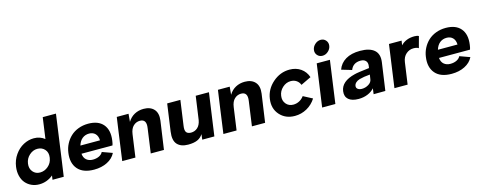

<svg xmlns="http://www.w3.org/2000/svg" viewBox="-31 -1455 5450 2177"><g transform="rotate(-15 2694.0 -366.5)"><path d="M623 -714.8 546.9 -168 522.9 0H391.1L397.9 -48.8Q325.2 11.2 233.9 11.2Q185.5 11.2 144.5 -7.6Q103.5 -26.4 75.2 -59.6Q46.9 -92.8 34.4 -142.1Q22 -191.4 29.8 -249Q40.5 -326.2 83 -386.7Q125.5 -447.3 184.6 -478.5Q243.7 -509.8 307.1 -509.8Q379.9 -509.8 433.1 -466.8L467.8 -714.8ZM276.9 -116.2Q330.6 -116.2 373.5 -153.1Q416.5 -189.9 424.8 -247.1L425.8 -252.9Q434.1 -310.5 401.1 -347.2Q368.2 -383.8 314.9 -383.8Q263.2 -383.8 220.7 -345.7Q178.2 -307.6 169.9 -250Q161.6 -192.4 193.4 -154.3Q225.1 -116.2 276.9 -116.2Z M878.9 11.2Q749 11.2 688 -59.6Q627 -130.4 644 -250Q651.4 -304.2 675.8 -351.3Q700.2 -398.4 738 -433.8Q775.9 -469.2 829.3 -489.5Q882.8 -509.8 944.8 -509.8Q1063 -509.8 1120.1 -442.4Q1177.2 -375 1160.6 -254.9Q1156.2 -220.7 1148.9 -200.2H784.7Q789.1 -151.9 818.6 -127Q848.1 -102.1 894 -102.1Q934.6 -102.1 966.6 -117.4Q998.5 -132.8 1011.7 -160.2L1130.9 -117.2Q1100.6 -56.2 1033.2 -22.5Q965.8 11.2 878.9 11.2ZM796.9 -293H1026.9Q1025.4 -343.8 998.3 -371.3Q971.2 -398.9 926.8 -398.9Q880.4 -398.9 846.7 -372.3Q813 -345.7 796.9 -293Z M1595.2 -509.8Q1674.8 -509.8 1716.6 -463.6Q1758.3 -417.5 1746.6 -331.1L1699.2 0H1544.4L1584.5 -287.1Q1600.6 -390.1 1520.5 -390.1Q1476.6 -390.1 1443.4 -359.1Q1410.2 -328.1 1401.4 -264.2L1364.3 0H1209.5L1255.4 -332L1279.3 -500H1417.5L1409.2 -407.2Q1439.9 -458 1488 -483.9Q1536.1 -509.8 1595.2 -509.8Z M1981.9 13.2Q1896.5 13.2 1854.2 -33.4Q1812 -80.1 1826.2 -181.2L1871.1 -500H2025.9L1984.9 -207Q1976.6 -153.8 1992.9 -131.8Q2009.3 -109.9 2047.9 -109.9Q2092.3 -109.9 2124.5 -138.7Q2156.7 -167.5 2167 -224.1L2206.1 -500H2361.3L2291 0H2148.9L2156.2 -63Q2130.9 -22.5 2089.1 -4.6Q2047.4 13.2 1981.9 13.2Z M2782.7 -509.8Q2862.3 -509.8 2904.1 -463.6Q2945.8 -417.5 2934.1 -331.1L2886.7 0H2731.9L2772 -287.1Q2788.1 -390.1 2708 -390.1Q2664.1 -390.1 2630.9 -359.1Q2597.7 -328.1 2588.9 -264.2L2551.8 0H2397L2442.9 -332L2466.8 -500H2605L2596.7 -407.2Q2627.4 -458 2675.5 -483.9Q2723.6 -509.8 2782.7 -509.8Z M3008.8 -248Q3023.9 -358.4 3111.3 -434.8Q3198.7 -511.2 3308.6 -511.2Q3384.8 -511.2 3439.9 -472.7Q3495.1 -434.1 3517.6 -367.2L3396.5 -309.1Q3384.3 -342.3 3355.7 -362.1Q3327.1 -381.8 3288.6 -381.8Q3234.9 -381.8 3191.9 -342.8Q3148.9 -303.7 3141.6 -248Q3133.3 -192.9 3165.3 -154.5Q3197.3 -116.2 3250.5 -116.2Q3288.6 -116.2 3321.5 -133.8Q3354.5 -151.4 3376.5 -182.1L3483.4 -126Q3441.9 -60.5 3376.5 -24.2Q3311 12.2 3235.4 12.2Q3125 12.2 3058.8 -62.5Q2992.7 -137.2 3008.8 -248Z M3713.4 -565.9Q3676.3 -565.9 3653.1 -592.5Q3629.9 -619.1 3635.3 -655.8Q3640.6 -692.4 3670.9 -719.2Q3701.2 -746.1 3738.3 -746.1Q3774.9 -746.1 3797.9 -719.2Q3820.8 -692.4 3815.4 -655.8Q3810.1 -619.1 3780 -592.5Q3750 -565.9 3713.4 -565.9ZM3556.2 0 3626.5 -500H3781.2L3711.4 0Z M4136.2 -509.8Q4248.5 -509.8 4302.5 -462.6Q4356.4 -415.5 4343.3 -321.8L4315.9 -128.9Q4298.8 -14.6 4296.9 3.9L4159.2 4.9L4168 -62Q4137.7 -26.9 4089.1 -6.8Q4040.5 13.2 3982.9 13.2Q3903.8 13.2 3864.7 -21Q3825.7 -55.2 3834 -117.2Q3848.6 -229 4010.3 -269Q4043.9 -278.8 4185.1 -294.9L4189 -320.8Q4193.8 -357.4 4173.6 -379.2Q4153.3 -400.9 4114.3 -400.9Q4025.4 -400.9 3995.1 -323.2L3875 -358.9Q3899.9 -430.2 3966.6 -470Q4033.2 -509.8 4136.2 -509.8ZM3984.9 -139.2Q3981.4 -115.2 3999.8 -101.6Q4018.1 -87.9 4047.9 -87.9Q4089.4 -87.9 4125.7 -110.1Q4162.1 -132.3 4167 -167L4175.3 -221.2Q4101.1 -215.3 4051.3 -201.2Q4022.5 -192.9 4005.1 -176.3Q3987.8 -159.7 3984.9 -139.2Z M4774.9 -509.8Q4810.5 -509.8 4825.7 -499L4789.6 -366.2Q4769 -380.9 4729 -380.9Q4680.7 -380.9 4642.6 -348.1Q4604.5 -315.4 4595.7 -254.9L4559.6 0H4404.8L4474.6 -500H4622.6L4614.7 -446.8Q4673.8 -509.8 4774.9 -509.8Z M5075.7 11.2Q4945.8 11.2 4884.8 -59.6Q4823.7 -130.4 4840.8 -250Q4848.1 -304.2 4872.6 -351.3Q4897 -398.4 4934.8 -433.8Q4972.7 -469.2 5026.1 -489.5Q5079.6 -509.8 5141.6 -509.8Q5259.8 -509.8 5316.9 -442.4Q5374 -375 5357.4 -254.9Q5353 -220.7 5345.7 -200.2H4981.4Q4985.8 -151.9 5015.4 -127Q5044.9 -102.1 5090.8 -102.1Q5131.3 -102.1 5163.3 -117.4Q5195.3 -132.8 5208.5 -160.2L5327.6 -117.2Q5297.4 -56.2 5230 -22.5Q5162.6 11.2 5075.7 11.2ZM4993.7 -293H5223.6Q5222.2 -343.8 5195.1 -371.3Q5168 -398.9 5123.5 -398.9Q5077.1 -398.9 5043.5 -372.3Q5009.8 -345.7 4993.7 -293Z"/></g></svg>

Font: Human Sans Bold
Style: Italic
Weight: 700
Italic angle: -8°
Designer: Tim Radville
Foundry: Continuum
Version: Version 1.000;FEAKit 1.0